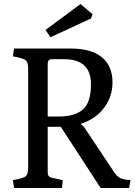

<svg xmlns="http://www.w3.org/2000/svg" viewBox="-20 -934 672 954"><path d="M50 0 44 -39Q97 -48 108.5 -59Q120 -70 120 -101V-592Q120 -623 108.5 -634Q97 -645 44 -654L50 -693H328Q435 -693 487 -649Q539 -605 539 -525Q539 -455 498 -399.5Q457 -344 383 -319V-314Q393 -311 405 -292L546 -80Q561 -58 575.5 -50Q590 -42 628 -39L622 0H480L282 -304H217V-77Q217 -55 237 -51L292 -39L288 0ZM217 -355H272Q351 -355 391.5 -389.5Q432 -424 432 -516Q432 -640 297 -640H237Q217 -640 217 -616ZM440 -863 432 -842 231 -749 206 -785 380 -914Z"/></svg>

Font: Poly
Style: Regular
Weight: 400
Designer: Jos Nicols Silva Schwarzenberg
Foundry: Jose Nicolas Silva Schwarzenberg
Version: Version 1.001